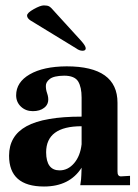

<svg xmlns="http://www.w3.org/2000/svg" viewBox="-20 -678 507 703"><path d="M198.2 -54.2Q229 -54.2 251.5 -80.6Q273.9 -106.9 278.8 -149.9V-215.8Q148.9 -215.8 148.9 -120.1Q149.4 -54.2 198.2 -54.2ZM456.1 0H273.9Q277.8 -23.9 277.8 -37.1L278.8 -64Q234.9 4.9 141.1 4.9Q13.2 4.9 13.2 -107.9Q13.2 -180.7 77.1 -215.8Q141.1 -251 278.8 -251V-320.8Q278.8 -358.9 266.1 -379.9Q252.9 -400.9 214.8 -400.9Q176.8 -400.4 162.1 -388.7Q147.5 -377 147.9 -363.3Q147.9 -349.6 152.3 -337.4Q165 -300.8 141.6 -283.2Q126 -271 100.1 -271Q74.2 -271 56.6 -287.6Q39.1 -304.2 39.1 -329.1Q39.1 -377 88.9 -405.8Q138.7 -434.6 224.1 -435.1Q410.2 -435.1 410.2 -301.8V-50.8Q409.7 -32.2 422.9 -32.2L456.1 -34.2ZM159.7 -654.8Q166.5 -651.4 182.1 -632.8L276.9 -528.8Q293.9 -509.8 293.9 -501Q293.9 -492.2 282.2 -492.2Q270.5 -492.2 258.8 -501L91.8 -603Q79.1 -611.3 79.1 -621.1Q79.1 -630.9 103.5 -644.5Q127.9 -658.2 140.6 -658.2Q153.3 -658.2 159.7 -654.8Z"/></svg>

Font: Unna-Bold
Style: Bold
Weight: 700
Designer: Jorge de Buen U.
Foundry: Omnibus-Type
Version: Version 2.006;PS 002.006;hotconv 1.0.70;makeotf.lib2.5.58329